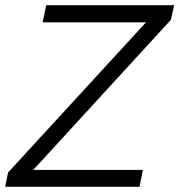

<svg xmlns="http://www.w3.org/2000/svg" viewBox="-20 -719 690 739"><path d="M11 -55 542 -633H144L158 -699H650L638 -643L108 -65H530L517 0H0Z"/></svg>

Font: Prompt Light
Style: Italic
Weight: 300
Italic angle: -12°
Designer: Katatrad Team
Foundry: CadsonDemak
Version: Version 1.000